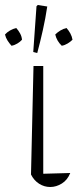

<svg xmlns="http://www.w3.org/2000/svg" viewBox="-38 -743 312 768"><path d="M86 -45 96 -479H135V-48L243 -51Q232 -23 209.5 -9Q187 5 163 5Q139 5 118.5 -8Q98 -21 86 -45ZM111 -531 95 -535 108 -718 113 -723 151 -717Q144 -670 133.5 -623Q123 -576 111 -531ZM27 -631Q36 -621 42.5 -609Q49 -597 50 -584Q43 -576 31.5 -569Q20 -562 8 -560Q-1 -570 -8 -581Q-15 -592 -18 -605Q-10 -614 2 -621Q14 -628 27 -631ZM228 -631Q237 -621 243.5 -609Q250 -597 252 -584Q244 -576 232.5 -569Q221 -562 209 -560Q189 -579 183 -605Q192 -614 203.5 -621Q215 -628 228 -631Z"/></svg>

Font: Piazzolla ExtraLight
Style: Regular
Weight: 200
Designer: Juan Pablo del Peral
Foundry: Huerta Tipografica
Version: Version 1.330